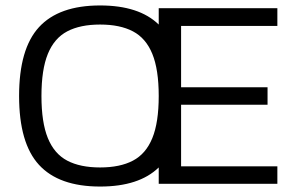

<svg xmlns="http://www.w3.org/2000/svg" viewBox="-20 -674 1087 704"><path d="M347 10Q196 10 123 -69.5Q50 -149 50 -322Q50 -495 123 -574.5Q196 -654 347 -654Q490 -654 562 -584V-644H997V-579H644V-354H961V-290H644V-64H997V0H562V-60Q490 10 347 10ZM347 -60Q420 -60 467.5 -85Q515 -110 538.5 -167.5Q562 -225 562 -322Q562 -419 538.5 -476.5Q515 -534 467.5 -559Q420 -584 347 -584Q274 -584 226.5 -559Q179 -534 155.5 -476.5Q132 -419 132 -322Q132 -225 155.5 -167.5Q179 -110 226.5 -85Q274 -60 347 -60Z"/></svg>

Font: Kanit Light
Style: Regular
Weight: 300
Designer: Katatrad Team
Foundry: CadsonDemak
Version: Version 2.000; ttfautohint (v1.8.3)